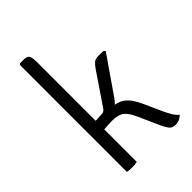

<svg xmlns="http://www.w3.org/2000/svg" viewBox="-219 -827 926 926"><g transform="rotate(-45 244.0 -364.5)"><path d="M158 0Q144.5 3 124 3Q103.5 3 90 0V-729L96 -735H121Q145 -735 151.5 -722.8Q158 -710.5 158 -687ZM417 -89Q428.5 -63.5 440.5 -43.8Q452.5 -24 465 -15Q459 -7 445.8 -0.5Q432.5 6 419 6Q395 6 384.2 -8Q373.5 -22 363 -45L316 -150Q296.5 -193.5 276.5 -209.2Q256.5 -225 213 -225Q203.5 -225 188.8 -224.2Q174 -223.5 156 -222L123 -219V-273H242Q296 -273 325 -251Q354 -229 377 -178ZM300 -296Q281.5 -268.5 259.5 -257.8Q237.5 -247 209 -247H128V-279L203 -283Q210 -283 215.2 -286.5Q220.5 -290 225 -296L335 -458Q346.5 -474.5 357 -483.8Q367.5 -493 390 -493Q400 -493 407.2 -493Q414.5 -493 424 -492L430 -484Z"/></g></svg>

Font: Signika Negative Light Light
Style: Regular
Weight: 300
Version: Version 2.001